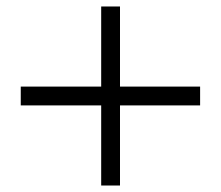

<svg xmlns="http://www.w3.org/2000/svg" viewBox="-20 -634 680 592"><path d="M350 -62H292V-309H44V-367H292V-614H350V-367H597V-309H350Z"/></svg>

Font: Open Sauce One Light
Style: Regular
Weight: 300
Designer: Alfredo Marco Pradil
Foundry: Creative Sauce Fz LLC
Version: Version 1.477